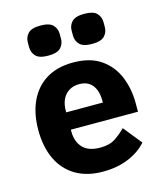

<svg xmlns="http://www.w3.org/2000/svg" viewBox="-114 -835 789 931"><g transform="rotate(-15 281.0 -369.5)"><path d="M288 12Q208 12 151.5 -21.5Q95 -55 65.5 -117Q36 -179 36 -263Q36 -346 64.5 -407.5Q93 -469 148 -503Q203 -537 282 -537Q369 -537 422.5 -499.5Q476 -462 501 -401Q526 -340 526 -269V-225H189V-217Q189 -165 217.5 -134.5Q246 -104 305 -104Q352 -104 380.5 -123Q409 -142 434 -167L508 -75Q473 -35 416.5 -11.5Q360 12 288 12ZM285 -428Q255 -428 233.5 -414.5Q212 -401 200.5 -377Q189 -353 189 -320V-312H373V-321Q373 -353 363.5 -377Q354 -401 334.5 -414.5Q315 -428 285 -428ZM177 -600Q132 -600 114.5 -618.5Q97 -637 97 -663V-688Q97 -714 114.5 -732.5Q132 -751 177 -751Q222 -751 239.5 -732.5Q257 -714 257 -688V-663Q257 -637 239.5 -618.5Q222 -600 177 -600ZM397 -600Q352 -600 334.5 -618.5Q317 -637 317 -663V-688Q317 -714 334.5 -732.5Q352 -751 397 -751Q442 -751 459.5 -732.5Q477 -714 477 -688V-663Q477 -637 459.5 -618.5Q442 -600 397 -600Z"/></g></svg>

Font: IBM Plex Sans
Style: Bold
Weight: 700
Designer: Mike Abbink, Paul van der Laan, Pieter van Rosmalen
Foundry: Bold Monday
Version: Version 3.201